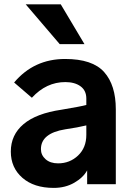

<svg xmlns="http://www.w3.org/2000/svg" viewBox="-20 -872 624 909"><path d="M173.8 -166Q173.8 -137.7 195.8 -118.2Q217.8 -98.6 254.9 -98.6Q310.5 -98.6 349.6 -135.7Q388.7 -172.9 388.7 -233.4V-278.3Q349.6 -268.6 289.1 -259.8Q173.8 -241.2 173.8 -166ZM31.2 -154.3Q31.2 -233.4 91.3 -284.2Q151.4 -335 270.5 -352.5Q364.3 -368.2 388.7 -375V-405.3Q388.7 -443.4 361.3 -463.4Q334 -483.4 289.1 -483.4Q199.2 -483.4 130.9 -409.2L46.9 -481.4Q140.6 -592.8 288.1 -592.8Q418 -592.8 473.1 -530.8Q528.3 -468.8 528.3 -354.5V0H392.6V-65.4Q374 -31.2 331.5 -6.8Q289.1 17.6 234.4 17.6Q140.6 17.6 85.9 -30.3Q31.2 -78.1 31.2 -154.3ZM101.6 -851.6H267.6L379.9 -663.1H262.7Z"/></svg>

Font: Gothic A1 ExtraBold
Style: Regular
Weight: 800
Designer: HanYang I&C Co.,Ltd.
Foundry: HanYang I&C Co.,Ltd.
Version: Version 2.50